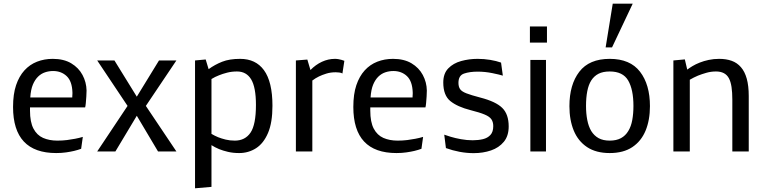

<svg xmlns="http://www.w3.org/2000/svg" viewBox="-20 -833 4211 1056"><path d="M426.3 -14.6Q409.2 -8.3 387.2 -2.9Q368.7 1.5 343.8 5.1Q318.8 8.8 289.1 8.8Q51.8 8.8 51.8 -244.6Q51.8 -315.4 68.4 -364.5Q85 -413.6 114.3 -445.8Q143.6 -478 183.6 -493.7Q223.6 -509.3 270 -509.3Q330.6 -509.3 371.6 -484.9Q412.6 -460.4 433.8 -420.7Q455.1 -380.9 456.1 -335.4Q456.1 -322.3 454.8 -302.5Q453.6 -282.7 451.9 -265.4Q450.2 -248 448.2 -242.2H145V-224.6Q145 -161.6 164.1 -125.5Q183.1 -89.4 217 -74.5Q251 -59.6 295.4 -59.6Q323.2 -59.6 348.4 -62.7Q373.5 -65.9 393.1 -69.8Q416 -74.2 435.5 -80.1ZM272 -442.4Q249 -442.4 227.8 -435.3Q206.5 -428.2 189.5 -411.6Q172.4 -395 160.9 -367.9Q149.4 -340.8 146.5 -296.9H377.4Q377.4 -306.2 377.9 -309.1Q378.4 -311.5 378.4 -316.9V-324.2Q376.5 -386.2 346.7 -414.3Q316.9 -442.4 272 -442.4Z M514.6 0 681.6 -250.5 514.6 -500.5H609.4L732.4 -301.3L854.5 -500.5H950.2L782.2 -250.5L950.2 0H849.1L732.4 -196.3L614.7 0Z M1052.7 202.6V-500.5L1111.3 -505.9L1127.4 -452.6Q1161.6 -477.5 1201.7 -493.4Q1241.7 -509.3 1300.8 -509.3Q1386.2 -509.3 1431.6 -447.3Q1478.5 -383.3 1478.5 -251Q1478.5 -158.7 1454.1 -101.6Q1429.7 -44.4 1388.2 -17.8Q1346.7 8.8 1295.4 8.8Q1261.7 8.8 1233.9 2.2Q1206.1 -4.4 1185.5 -12.7Q1162.1 -22.5 1143.1 -34.7V194.8ZM1271.5 -59.6Q1328.1 -59.6 1357.9 -103.5Q1387.7 -147.5 1387.7 -255.9Q1387.7 -352.5 1361.6 -396.2Q1335.4 -439.9 1283.7 -439.9Q1254.4 -439.9 1229 -433.3Q1203.6 -426.8 1184.6 -418.9Q1162.6 -410.6 1143.1 -398.4V-96.7Q1160.2 -86.4 1180.2 -78.1Q1197.3 -71.3 1220.7 -65.4Q1244.1 -59.6 1271.5 -59.6Z M1607.4 0V-500.5L1670.4 -505.4L1687.5 -447.8Q1715.8 -477.1 1750.5 -493.2Q1785.2 -509.3 1822.3 -509.3Q1832 -509.3 1841.3 -507.6Q1850.6 -505.9 1857.9 -503.9Q1865.2 -502 1874 -498.5L1863.3 -428.7Q1861.3 -430.2 1856.4 -432.1Q1852.5 -433.1 1845.2 -434.3Q1837.9 -435.5 1826.2 -435.5Q1798.3 -435.5 1774.9 -428.2Q1751.5 -420.9 1734.4 -412.6Q1724.6 -407.7 1715.3 -402.1Q1706.1 -396.5 1697.8 -390.1V0Z M2297.9 -14.6Q2280.8 -8.3 2258.8 -2.9Q2240.2 1.5 2215.3 5.1Q2190.4 8.8 2160.6 8.8Q1923.3 8.8 1923.3 -244.6Q1923.3 -315.4 1939.9 -364.5Q1956.5 -413.6 1985.8 -445.8Q2015.1 -478 2055.2 -493.7Q2095.2 -509.3 2141.6 -509.3Q2202.1 -509.3 2243.2 -484.9Q2284.2 -460.4 2305.4 -420.7Q2326.7 -380.9 2327.6 -335.4Q2327.6 -322.3 2326.4 -302.5Q2325.2 -282.7 2323.5 -265.4Q2321.8 -248 2319.8 -242.2H2016.6V-224.6Q2016.6 -161.6 2035.6 -125.5Q2054.7 -89.4 2088.6 -74.5Q2122.6 -59.6 2167 -59.6Q2194.8 -59.6 2220 -62.7Q2245.1 -65.9 2264.6 -69.8Q2287.6 -74.2 2307.1 -80.1ZM2143.6 -442.4Q2120.6 -442.4 2099.4 -435.3Q2078.1 -428.2 2061 -411.6Q2043.9 -395 2032.5 -367.9Q2021 -340.8 2018.1 -296.9H2249Q2249 -306.2 2249.5 -309.1Q2250 -311.5 2250 -316.9V-324.2Q2248 -386.2 2218.3 -414.3Q2188.5 -442.4 2143.6 -442.4Z M2585 9.3Q2546.9 9.3 2507.8 2Q2468.8 -5.4 2432.6 -18.6L2423.3 -92.3Q2433.6 -88.4 2458.5 -80.8Q2483.4 -73.2 2515.6 -67.4Q2547.9 -61.5 2579.6 -61.5Q2610.4 -61.5 2636 -67.6Q2661.6 -73.7 2677.2 -90.6Q2692.9 -107.4 2692.9 -139.2Q2692.9 -162.1 2682.6 -177Q2672.4 -191.9 2645.5 -203.1Q2618.7 -214.4 2568.4 -227.1Q2495.6 -245.6 2456.8 -277.1Q2418 -308.6 2418 -379.4Q2418 -428.7 2445.6 -457Q2473.1 -485.4 2516.4 -497.3Q2559.6 -509.3 2606.9 -509.3Q2642.1 -509.3 2676 -503.7Q2710 -498 2735.8 -488.8L2745.6 -417Q2728.5 -422.4 2688.2 -430.7Q2647.9 -439 2607.4 -439Q2563.5 -439 2532.5 -428.5Q2501.5 -418 2501.5 -377.4Q2501.5 -356 2510.5 -342.8Q2519.5 -329.6 2545.4 -319.6Q2571.3 -309.6 2621.6 -296.4Q2707 -274.4 2742.4 -239.5Q2777.8 -204.6 2777.8 -137.7Q2777.8 -85.4 2751 -53Q2724.1 -20.5 2680.4 -5.6Q2636.7 9.3 2585 9.3Z M2894.5 -598.6V-687.5H2988.3V-598.6ZM2897 0V-503.4H2982.9V0Z M3333.5 8.8Q3258.3 8.8 3209 -23.9Q3159.7 -56.6 3135.7 -114.7Q3111.8 -172.9 3111.8 -249Q3111.8 -367.7 3166.3 -438.5Q3220.7 -509.3 3333.5 -509.3Q3445.8 -509.3 3500.2 -438.5Q3554.7 -367.7 3554.7 -249Q3554.7 -172.9 3530.8 -114.7Q3506.8 -56.6 3457.8 -23.9Q3408.7 8.8 3333.5 8.8ZM3333.5 -59.6Q3370.1 -59.6 3395.3 -73.2Q3420.4 -86.9 3435.5 -112.3Q3451.2 -137.7 3457.5 -173.1Q3463.9 -208.5 3463.9 -250Q3463.9 -340.3 3435.1 -390.1Q3406.2 -439.9 3333.5 -439.9Q3296.9 -439.9 3272.2 -427.5Q3247.6 -415 3231.9 -390.6Q3216.8 -366.7 3210 -331.3Q3203.1 -295.9 3203.1 -250Q3203.1 -208.5 3210 -173.1Q3216.8 -137.7 3231.9 -112.3Q3247.6 -86.9 3272.2 -73.2Q3296.9 -59.6 3333.5 -59.6ZM3311 -572.3 3350.1 -813H3460L3346.2 -572.3Z M3683.6 0V-500.5L3746.6 -506.3L3759.8 -450.2Q3771.5 -459 3788.8 -469.5Q3806.2 -480 3828.6 -488.8Q3850.6 -497.6 3877.7 -503.4Q3904.8 -509.3 3935.5 -509.3Q3974.1 -509.3 4004.2 -498.5Q4034.2 -487.8 4055.2 -463.4Q4076.2 -439.5 4087.2 -400.1Q4098.1 -360.8 4098.1 -304.7V0H4007.8V-285.2Q4007.8 -325.2 4003.4 -354.5Q3999 -383.8 3988.8 -402.8Q3968.8 -439.9 3918 -439.9Q3890.6 -439.9 3865 -432.6Q3839.4 -425.3 3818.8 -417Q3807.1 -412.1 3795.9 -406.5Q3784.7 -400.9 3773.9 -394.5V0Z"/></svg>

Font: Mako
Style: Regular
Weight: 400
Designer: vernon adams
Foundry: vernon adams
Version: Version 1.100; ttfautohint (v1.8.4.7-5d5b);gftools[0.9.33]